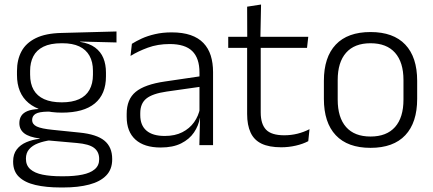

<svg xmlns="http://www.w3.org/2000/svg" viewBox="-20 -641 1913 848"><path d="M253.5 -143.5Q157.5 -143.5 106.2 -186.2Q55 -229 55 -310V-327Q55 -377 74.8 -414Q94.5 -451 138 -472.5Q181.5 -494 252 -495.5L494.5 -502V-453.5L334.5 -457.5V-456Q375 -449.5 400 -431Q425 -412.5 436.5 -384.5Q448 -356.5 448 -320.5V-303.5Q448 -225 398.8 -184.2Q349.5 -143.5 253.5 -143.5ZM250.5 137.5H261Q309 137.5 344 130.2Q379 123 398.5 106.5Q418 90 418 62.5V61Q418 29.5 395.5 12.2Q373 -5 319 -9.5L184 -21.5L205 -22Q172.5 -17.5 147.8 -8Q123 1.5 108.8 18Q94.5 34.5 94.5 59.5V60.5Q94.5 89.5 114 106.5Q133.5 123.5 168.5 130.5Q203.5 137.5 250.5 137.5ZM260 187H247Q183.5 187 136.5 176Q89.5 165 63.8 140.2Q38 115.5 38 73.5V71.5Q38 40 53.8 19.2Q69.5 -1.5 96.5 -13Q123.5 -24.5 155.5 -28L155 -29.5Q108.5 -35.5 87 -52.2Q65.5 -69 65.5 -97V-97.5Q65.5 -116 74.2 -129.5Q83 -143 101.5 -150.5Q120 -158 149.5 -159.5V-168.5L230 -147L192 -148Q152.5 -147.5 137.2 -138.2Q122 -129 122 -111.5V-111Q122 -92 142.5 -82.2Q163 -72.5 213.5 -67.5L331 -55.5Q407 -48 441.2 -19.8Q475.5 8.5 475.5 61V63Q475.5 107 449 134.2Q422.5 161.5 374 174.2Q325.5 187 260 187ZM253 -189Q298.5 -189 329 -202.8Q359.5 -216.5 375 -244Q390.5 -271.5 390.5 -311V-328.5Q390.5 -367.5 375.2 -394.8Q360 -422 330.2 -436Q300.5 -450 255.5 -450H252Q202.5 -450 171.8 -434.8Q141 -419.5 127 -392Q113 -364.5 113 -328V-311.5Q113 -271.5 128.5 -244.2Q144 -217 175 -203Q206 -189 253 -189Z M921 0H860.5L863.5 -121.5L861 -131V-288.5V-321Q861 -384 829.2 -415.2Q797.5 -446.5 729.5 -446.5Q676.5 -446.5 633 -430.5Q589.5 -414.5 556.5 -394L562.5 -447.5Q580.5 -459 606 -470.8Q631.5 -482.5 664.8 -490.2Q698 -498 738 -498Q787 -498 821.8 -486Q856.5 -474 878.5 -451Q900.5 -428 910.8 -395.5Q921 -363 921 -322.5ZM689.5 10.5Q617 10.5 578.2 -24.5Q539.5 -59.5 539.5 -125V-138Q539.5 -202.5 579.2 -235.2Q619 -268 708 -281L871 -305L874 -259L715.5 -236.5Q653.5 -227.5 626.5 -205.8Q599.5 -184 599.5 -141.5V-132.5Q599.5 -87.5 627 -64Q654.5 -40.5 707.5 -40.5Q753 -40.5 785.2 -57Q817.5 -73.5 837.2 -101.2Q857 -129 863.5 -163.5L875.5 -120.5H863Q857 -86 836.8 -56Q816.5 -26 780.2 -7.8Q744 10.5 689.5 10.5Z M1222 9.5Q1168.5 9.5 1135.2 -6.5Q1102 -22.5 1086.8 -55.5Q1071.5 -88.5 1071.5 -137.5V-455.5H1131.5V-144.5Q1131.5 -93 1155.2 -68.2Q1179 -43.5 1235.5 -43.5Q1265.5 -43.5 1293.8 -50.5Q1322 -57.5 1347 -70.5L1341.5 -17.5Q1318 -5 1286.5 2.2Q1255 9.5 1222 9.5ZM1336 -429.5H988V-478.5H1341.5ZM1130 -471.5H1072L1071.5 -611.5L1133 -621Z M1616.5 12Q1515.5 12 1463 -43.8Q1410.5 -99.5 1410.5 -204.5V-284Q1410.5 -388.5 1463 -444Q1515.5 -499.5 1616.5 -499.5Q1717.5 -499.5 1770 -444Q1822.5 -388.5 1822.5 -284V-204.5Q1822.5 -99.5 1770 -43.8Q1717.5 12 1616.5 12ZM1616.5 -38Q1687.5 -38 1724.8 -80Q1762 -122 1762 -201V-287.5Q1762 -366 1724.8 -408Q1687.5 -450 1616.5 -450Q1545.5 -450 1508.5 -408Q1471.5 -366 1471.5 -287.5V-201Q1471.5 -122 1508.5 -80Q1545.5 -38 1616.5 -38Z"/></svg>

Font: Anek Kannada Medium Light
Style: Regular
Weight: 300
Version: Version 1.003